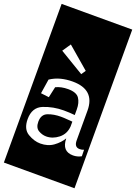

<svg xmlns="http://www.w3.org/2000/svg" viewBox="-216 -995 910 1285"><g transform="rotate(20 239.5 -352.0)"><path d="M-12 213V-917H491V213ZM272 -520 293 -551 139 -683 99 -624ZM79 -411 63 -308 121 -301 138 -378Q175 -396 224 -396Q284 -396 304.5 -366Q325 -336 325 -288V-248Q307 -250 286.5 -251Q266 -252 246 -252Q171 -252 104.5 -225.5Q38 -199 38 -115Q38 -44 83.5 -17Q129 10 173 10Q227 10 265.5 -18Q304 -46 325 -82V-80Q327 10 406 10Q437 10 464 -5L463 -51Q450 -45 433 -45Q395 -45 395 -93V-305Q395 -454 236 -454Q192 -454 153 -444Q114 -434 79 -411ZM325 -167Q321 -112 280.5 -80Q240 -48 194 -48Q165 -48 138 -64Q111 -80 111 -123Q111 -175 151.5 -190.5Q192 -206 242 -206Q264 -206 285 -204Q306 -202 325 -201Z"/></g></svg>

Font: Zilla Slab Highlight
Style: Regular
Weight: 400
Designer: Typotheque Type Foundry
Foundry: Typotheque type foundry
Version: Version 1.1; 2017; ttfautohint (v1.6)